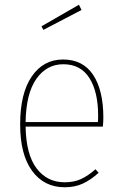

<svg xmlns="http://www.w3.org/2000/svg" viewBox="-20 -780 516 810"><path d="M414 -246H88Q90 -128 134.5 -69.5Q179 -11 253 -11Q292 -11 321.5 -24.5Q351 -38 383 -66L396 -51Q363 -21 329.5 -5.5Q296 10 253 10Q166 10 115.5 -59Q65 -128 65 -255Q65 -386 114 -457.5Q163 -529 246 -529Q330 -529 373 -464Q416 -399 416 -284Q416 -268 414 -246ZM394 -292Q394 -393 357 -451Q320 -509 247 -509Q177 -509 133.5 -447.5Q90 -386 88 -265H393Q394 -273 394 -292ZM313 -760 324 -738 163 -654 155 -669Z"/></svg>

Font: Fira Sans Condensed Thin
Style: Regular
Weight: 250
Width: 3
Designer: Carrois Corporate & Edenspiekermann AG
Foundry: Carrois Corporate GbR & Edenspiekermann AG
Version: Version 4.203